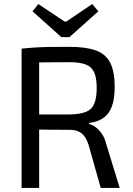

<svg xmlns="http://www.w3.org/2000/svg" viewBox="-20 -931 658 951"><path d="M325 -699Q405 -699 454 -681.5Q503 -664 525.5 -621Q548 -578 548 -500Q548 -444 535 -406.5Q522 -369 494.5 -348.5Q467 -328 421 -322V-317Q438 -313 454.5 -300.5Q471 -288 485 -267.5Q499 -247 506 -218L573 0H479L418 -216Q405 -255 383 -271.5Q361 -288 326 -288Q265 -288 220 -288.5Q175 -289 145 -290Q115 -291 97 -291L100 -364H323Q374 -365 403.5 -376Q433 -387 446 -415.5Q459 -444 459 -495Q459 -546 446 -573.5Q433 -601 403.5 -612Q374 -623 323 -623Q241 -623 181.5 -622Q122 -621 101 -621L87 -690Q125 -694 158 -696Q191 -698 230.5 -698.5Q270 -699 325 -699ZM174 -690V0H87V-690ZM437 -911 467 -875 324 -747H284L141 -875L170 -911L300 -824H308Z"/></svg>

Font: Exo 2
Style: Regular
Weight: 400
Designer: Natanael Gama
Foundry: Natanael Gama
Version: Version 2.010